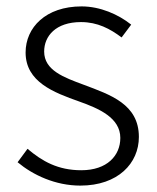

<svg xmlns="http://www.w3.org/2000/svg" viewBox="-20 -567 492 600"><path d="M231 13C349 13 414 -57 414 -139C414 -242 324 -271 242 -302C180 -325 118 -347 118 -406C118 -454 154 -498 233 -498C285 -498 324 -477 360 -450L390 -490C350 -522 293 -547 235 -547C123 -547 60 -481 60 -403C60 -311 148 -278 227 -250C289 -228 356 -199 356 -136C356 -81 315 -35 234 -35C161 -35 112 -63 66 -102L35 -60C83 -20 153 13 231 13Z"/></svg>

Font: Noto Sans Japanese Light
Style: Regular
Weight: 300
Designer: Ryoko NISHIZUKA (kana & ideographs); Paul D. Hunt (Latin, Greek & Cyrillic); Wenlong ZHANG (bopomofo); Sandoll Communica
Foundry: Adobe Systems Incorporated
Version: Version 1.000;PS 1;hotconv 1.0.78;makeotf.lib2.5.61930